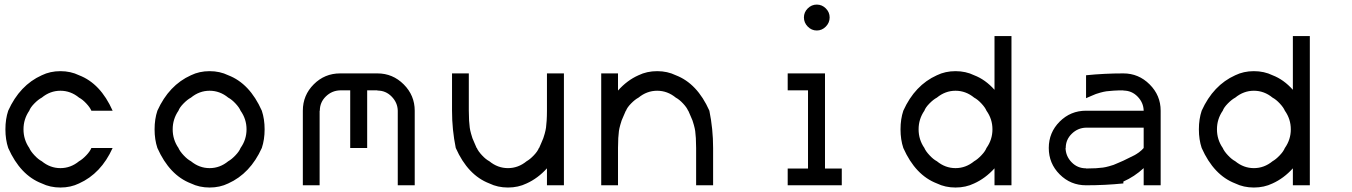

<svg xmlns="http://www.w3.org/2000/svg" viewBox="-20 -828 6040 858"><path d="M333.3 -8.3Q295.8 10 250 10Q204.2 10 166.7 -8.3Q70.8 -45 16.7 -166.7Q4.2 -204.2 4.2 -250Q4.2 -295.8 16.7 -333.3Q68.3 -447.5 166.7 -491.7Q204.2 -510 250 -510Q295.8 -510 333.3 -491.7Q429.2 -455 483.3 -333.3H388.3Q382.5 -347.5 365.8 -365.4Q349.2 -383.3 333.3 -391.7Q295.8 -422.5 250 -422.5Q204.2 -422.5 166.7 -391.7Q150.8 -383.3 133.3 -365.4Q115.8 -347.5 110.8 -333.3Q85 -295.8 85 -250Q85 -204.2 110.8 -166.7Q116.7 -152.5 133.8 -134.2Q150.8 -115.8 166.7 -107.5Q204.2 -76.7 250 -76.7Q295.8 -76.7 333.3 -107.5Q348.3 -115.8 365.4 -133.8Q382.5 -151.7 388.3 -166.7H483.3Q431.7 -52.5 333.3 -8.3Z M1000 -8.3Q962.5 10 916.7 10Q870.8 10 833.3 -8.3Q737.5 -45 683.3 -166.7Q670.8 -204.2 670.8 -250Q670.8 -295.8 683.3 -333.3Q735 -447.5 833.3 -491.7Q870.8 -510 916.7 -510Q962.5 -510 1000 -491.7Q1095.8 -455 1150 -333.3Q1162.5 -295.8 1162.5 -250Q1162.5 -204.2 1150 -166.7Q1098.3 -52.5 1000 -8.3ZM1000 -107.5Q1015 -115.8 1032.1 -133.8Q1049.2 -151.7 1055 -166.7Q1081.7 -204.2 1081.7 -250Q1081.7 -295.8 1055 -333.3Q1049.2 -347.5 1032.5 -365.4Q1015.8 -383.3 1000 -391.7Q962.5 -422.5 916.7 -422.5Q870.8 -422.5 833.3 -391.7Q817.5 -383.3 800 -365.4Q782.5 -347.5 777.5 -333.3Q751.7 -295.8 751.7 -250Q751.7 -204.2 777.5 -166.7Q783.3 -152.5 800.4 -134.2Q817.5 -115.8 833.3 -107.5Q870.8 -76.7 916.7 -76.7Q962.5 -76.7 1000 -107.5Z M1757.5 0V-333.3Q1756.7 -369.2 1730.4 -396.2Q1704.2 -423.3 1666.7 -423.3V-424.2H1620.8V-166.7H1545V-424.2H1500Q1463.3 -423.3 1436.2 -397.1Q1409.2 -370.8 1409.2 -333.3H1408.3V0H1333.3V-333.3Q1333.3 -402.5 1382.1 -451.2Q1430.8 -500 1500 -500H1666.7Q1735 -500 1784.2 -450.8Q1833.3 -401.7 1833.3 -333.3V0Z M2500 -500V0H2424.2V-75.8Q2383.3 -30.8 2333.3 -8.3Q2295.8 10 2250 10Q2204.2 10 2166.7 -8.3Q2070.8 -45 2016.7 -166.7Q2000 -248.3 2000 -333.3V-500H2075V-333.3Q2075 -309.2 2076.2 -289.2Q2077.5 -269.2 2079.2 -257.5Q2080.8 -245.8 2085 -230.8Q2089.2 -215.8 2091.2 -210.4Q2093.3 -205 2100.4 -188.8Q2107.5 -172.5 2110 -166.7H2110.8Q2116.7 -152.5 2133.8 -134.2Q2150.8 -115.8 2166.7 -107.5Q2204.2 -76.7 2250 -76.7Q2295.8 -76.7 2333.3 -107.5Q2348.3 -115.8 2365.4 -133.8Q2382.5 -151.7 2388.3 -166.7H2389.2Q2391.7 -172.5 2398.8 -188.8Q2405.8 -205 2407.9 -210.4Q2410 -215.8 2414.2 -230.8Q2418.3 -245.8 2420 -257.5Q2421.7 -269.2 2422.9 -289.2Q2424.2 -309.2 2424.2 -333.3V-500Z M2666.7 0V-500H2741.7V-423.3Q2782.5 -469.2 2833.3 -491.7Q2870.8 -510 2916.7 -510Q2962.5 -510 3000 -491.7Q3095.8 -455 3150 -333.3Q3166.7 -251.7 3166.7 -166.7V0H3090.8V-166.7Q3090.8 -190.8 3089.6 -210.8Q3088.3 -230.8 3086.7 -242.5Q3085 -254.2 3080.8 -269.2Q3076.7 -284.2 3074.6 -289.6Q3072.5 -295 3065.4 -311.2Q3058.3 -327.5 3055.8 -333.3H3055Q3049.2 -347.5 3032.5 -365.4Q3015.8 -383.3 3000 -391.7Q2962.5 -422.5 2916.7 -422.5Q2870.8 -422.5 2833.3 -391.7Q2817.5 -383.3 2800 -365.4Q2782.5 -347.5 2777.5 -333.3H2776.7Q2774.2 -327.5 2767.1 -311.2Q2760 -295 2757.9 -289.6Q2755.8 -284.2 2751.7 -269.2Q2747.5 -254.2 2745.8 -242.5Q2744.2 -230.8 2742.9 -210.8Q2741.7 -190.8 2741.7 -166.7V0Z M3589.6 -790.4Q3606.7 -807.5 3630 -807.5Q3653.3 -807.5 3670.4 -790.4Q3687.5 -773.3 3687.5 -750Q3687.5 -726.7 3670.4 -709.2Q3653.3 -691.7 3630 -691.7Q3606.7 -691.7 3589.6 -709.2Q3572.5 -726.7 3572.5 -750Q3572.5 -773.3 3589.6 -790.4ZM3741.7 0H3500V-75H3590.8V-424.2H3500V-500H3666.7V-75H3741.7Z M4333.3 -8.3Q4295.8 10 4250 10Q4204.2 10 4166.7 -8.3Q4070.8 -45 4016.7 -166.7Q4004.2 -204.2 4004.2 -250Q4004.2 -295.8 4016.7 -333.3Q4068.3 -447.5 4166.7 -491.7Q4204.2 -510 4250 -510Q4295.8 -510 4333.3 -491.7Q4383.3 -472.5 4424.2 -426.7V-666.7H4500V0H4424.2V-75.8Q4383.3 -30.8 4333.3 -8.3ZM4333.3 -107.5Q4348.3 -115.8 4365.4 -133.8Q4382.5 -151.7 4388.3 -166.7Q4415 -204.2 4415 -250Q4415 -295.8 4388.3 -333.3Q4382.5 -347.5 4365.8 -365.4Q4349.2 -383.3 4333.3 -391.7Q4295.8 -422.5 4250 -422.5Q4204.2 -422.5 4166.7 -391.7Q4150.8 -383.3 4133.3 -365.4Q4115.8 -347.5 4110.8 -333.3Q4085 -295.8 4085 -250Q4085 -204.2 4110.8 -166.7Q4116.7 -152.5 4133.8 -134.2Q4150.8 -115.8 4166.7 -107.5Q4204.2 -76.7 4250 -76.7Q4295.8 -76.7 4333.3 -107.5Z M5090.8 -76.7Q5049.2 -38.3 5000 -16.7V-8.3Q4918.3 0 4833.3 0Q4764.2 0 4715.4 -48.8Q4666.7 -97.5 4666.7 -166.7Q4666.7 -235.8 4715.4 -284.6Q4764.2 -333.3 4833.3 -333.3H5090.8Q5090 -369.2 5063.8 -396.2Q5037.5 -423.3 5000 -423.3V-424.2Q4975.8 -424.2 4955.8 -422.9Q4935.8 -421.7 4924.2 -420Q4912.5 -418.3 4897.5 -414.2Q4882.5 -410 4877.1 -407.9Q4871.7 -405.8 4855.4 -398.8Q4839.2 -391.7 4833.3 -389.2V-491.7Q4915 -500 5000 -500Q5068.3 -500 5117.5 -450.8Q5166.7 -401.7 5166.7 -333.3V0H5090.8ZM5000 -110Q5007.5 -114.2 5024.6 -122.1Q5041.7 -130 5050.8 -135Q5060 -140 5071.7 -148.8Q5083.3 -157.5 5090.8 -166.7V-257.5H4833.3Q4796.7 -256.7 4769.6 -230.4Q4742.5 -204.2 4742.5 -166.7H4741.7Q4742.5 -130 4768.8 -102.9Q4795 -75.8 4833.3 -75.8V-75Q4857.5 -75 4877.5 -76.2Q4897.5 -77.5 4909.2 -79.2Q4920.8 -80.8 4935.8 -85Q4950.8 -89.2 4956.2 -91.2Q4961.7 -93.3 4977.9 -100.4Q4994.2 -107.5 5000 -110Z M5666.7 -8.3Q5629.2 10 5583.3 10Q5537.5 10 5500 -8.3Q5404.2 -45 5350 -166.7Q5337.5 -204.2 5337.5 -250Q5337.5 -295.8 5350 -333.3Q5401.7 -447.5 5500 -491.7Q5537.5 -510 5583.3 -510Q5629.2 -510 5666.7 -491.7Q5716.7 -472.5 5757.5 -426.7V-666.7H5833.3V0H5757.5V-75.8Q5716.7 -30.8 5666.7 -8.3ZM5666.7 -107.5Q5681.7 -115.8 5698.8 -133.8Q5715.8 -151.7 5721.7 -166.7Q5748.3 -204.2 5748.3 -250Q5748.3 -295.8 5721.7 -333.3Q5715.8 -347.5 5699.2 -365.4Q5682.5 -383.3 5666.7 -391.7Q5629.2 -422.5 5583.3 -422.5Q5537.5 -422.5 5500 -391.7Q5484.2 -383.3 5466.7 -365.4Q5449.2 -347.5 5444.2 -333.3Q5418.3 -295.8 5418.3 -250Q5418.3 -204.2 5444.2 -166.7Q5450 -152.5 5467.1 -134.2Q5484.2 -115.8 5500 -107.5Q5537.5 -76.7 5583.3 -76.7Q5629.2 -76.7 5666.7 -107.5Z"/></svg>

Font: 0xA000-Mono
Style: Mono
Weight: 400
Version: Version 0.1